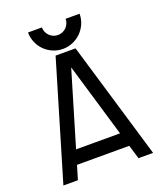

<svg xmlns="http://www.w3.org/2000/svg" viewBox="-160 -998 936 1104"><g transform="rotate(-20 307.5 -446.0)"><path d="M460 -894Q460 -861.3 447.5 -832.8Q435.1 -804.2 413.6 -782.7Q392.1 -761.2 363.3 -748.8Q334.5 -736.3 302.2 -736.3Q269.5 -736.3 240.7 -748.8Q211.9 -761.2 190.7 -782.5Q169.4 -803.7 157 -832.5Q144.5 -861.3 144.5 -894H229.5Q229.5 -878.9 235.1 -865.7Q240.7 -852.5 250.7 -842.5Q260.7 -832.5 273.9 -826.9Q287.1 -821.3 302.2 -821.3Q316.9 -821.3 330.1 -826.9Q343.3 -832.5 353.3 -842.5Q363.3 -852.5 368.9 -865.7Q374.5 -878.9 374.5 -894ZM248 -714.8H370.1L583.5 2.4H494.1L468.8 -82.5H148.9L123.5 2.4H34.7ZM174.3 -168H443.4L309.1 -620.6Z"/></g></svg>

Font: Proletarsk
Style: Regular
Weight: 400
Designer: Peter Wiegel, original typeface by Carl Albert Fahrenwaldt 1901
Foundry: Peter Wiegel
Version: Version 1.000 2010 initial release